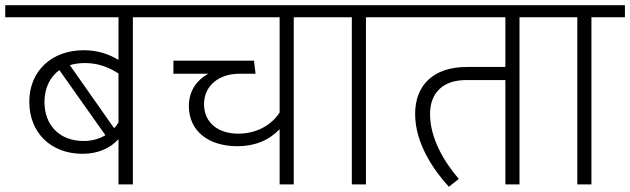

<svg xmlns="http://www.w3.org/2000/svg" viewBox="-40 -705 2409 734"><path d="M595 -685H-20V-639H413V-476C373 -500 330 -513 280 -513C158 -513 72 -434 72 -316C72 -199 153 -117 276 -117C334 -117 381 -138 413 -173V0H468V-639H595ZM396 -215 227 -456C244 -461 263 -464 284 -464C335 -464 376 -448 413 -424V-237C408 -229 403 -221 396 -215ZM130 -315C130 -368 151 -411 187 -437L363 -188C339 -174 311 -166 280 -166C187 -166 130 -227 130 -315Z M1211 -685H563V-639H1029V-275C998 -227 941 -194 871 -194C795 -194 740 -235 740 -307C740 -378 798 -423 874 -423H937L931 -473H623V-423H756C711 -398 682 -356 682 -300C682 -203 758 -146 868 -146C934 -146 989 -169 1029 -211V0H1083V-639H1211Z M1487 -685H1179V-639H1305V0H1359V-639H1487Z M2074 -685H1455V-639H1892V-449H1745C1617 -449 1547 -380 1547 -269C1547 -157 1618 -54 1676 9L1714 -21C1658 -86 1604 -176 1604 -269C1604 -348 1651 -399 1743 -399H1892V0H1946V-639H2074Z M2349 -685H2041V-639H2167V0H2221V-639H2349Z"/></svg>

Font: FiraGO Light
Style: Regular
Weight: 300
Designer: bBox Type
Foundry: bBox Type GmbH
Version: Version 1.001;PS 001.001;hotconv 1.0.88;makeotf.lib2.5.64775